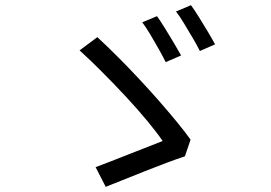

<svg xmlns="http://www.w3.org/2000/svg" viewBox="-20 -763 1040 737"><path d="M582.7 -700.9Q595.4 -683.4 612.7 -655.3Q630 -627.2 647.3 -598.4Q664.5 -569.6 675.1 -550L616 -524.5Q605.6 -545.9 589.4 -574.7Q573.2 -603.5 556.3 -631.7Q539.3 -659.9 526 -677.4ZM713.1 -743.1Q725.9 -725.6 743.4 -697.6Q760.9 -669.6 777.8 -641.3Q794.7 -613 805.6 -592.8L747.2 -567.2Q736.2 -589.2 719.6 -617.5Q703 -645.9 686.2 -673.5Q669.4 -701.2 655.6 -718.8ZM689.8 -163Q659.4 -153 618 -137.5Q576.7 -121.9 532.6 -104.4Q488.6 -86.9 449.9 -71.4Q411.1 -56 385.8 -45.8L347 -121.4Q370.6 -130 405.6 -143.8Q440.5 -157.7 478.7 -172.5Q516.9 -187.3 550.3 -200.5Q583.6 -213.8 604.4 -221.8Q582.7 -253.6 545.7 -298.4Q508.7 -343.1 463.3 -392Q417.8 -440.8 371.4 -487.3Q325 -533.9 285.5 -569.6L353.6 -620.4Q392 -585 433.7 -543.2Q475.4 -501.4 516.2 -457.6Q557.1 -413.9 594.1 -371.4Q631.1 -329 661.5 -291.8Q691.9 -254.7 711.5 -227Z"/></svg>

Font: Noto Sans JP
Style: Regular
Weight: 100
Designer: Ryoko NISHIZUKA 西塚涼子 (kana, bopomofo & ideographs); Paul D. Hunt (Latin, Greek & Cyrillic); Sandoll Communications 산돌커뮤니
Foundry: Adobe
Version: Version 2.004;hotconv 1.0.118;makeotfexe 2.5.65603